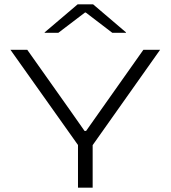

<svg xmlns="http://www.w3.org/2000/svg" viewBox="-20 -870 791 890"><path d="M346 -191.5 28.5 -639H106.5L302.5 -362L372 -263H379L448.5 -361.5L644.5 -639H722L405.5 -191.5ZM341.5 0V-249.5H409.5V0ZM340 -850H411.5L564 -720V-718H500.5L377.5 -812H374L250.5 -718H187V-720Z"/></svg>

Font: Anek Latin Expanded Light
Style: Regular
Weight: 300
Width: 7
Designer: Yesha Goshar
Foundry: Ek Type
Version: Version 1.003